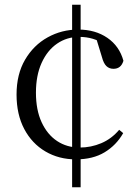

<svg xmlns="http://www.w3.org/2000/svg" viewBox="-20 -740 590 812"><path d="M321 52H285V-720H321ZM316 -584Q263 -584 221.5 -555.5Q180 -527 156 -474Q132 -421 132 -348Q132 -275 156 -223Q180 -171 221.5 -143.5Q263 -116 317 -116Q365 -116 408.5 -134.5Q452 -153 484 -191L501 -177Q472 -126 422.5 -96Q373 -66 301 -66Q229 -66 172 -99.5Q115 -133 82.5 -194.5Q50 -256 50 -340Q50 -426 86 -487.5Q122 -549 181.5 -582Q241 -615 311 -615Q383 -615 434 -580Q485 -545 502 -483Q497 -466 486.5 -457.5Q476 -449 460 -449Q442 -449 430 -460.5Q418 -472 411 -499L385 -584L431 -547Q400 -568 372.5 -576Q345 -584 316 -584Z"/></svg>

Font: Noto Serif KR ExtraLight
Style: Regular
Weight: 400
Version: Version 2.002-H1;hotconv 1.1.0;makeotfexe 2.6.0